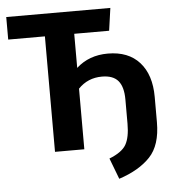

<svg xmlns="http://www.w3.org/2000/svg" viewBox="-57 -744 857 959"><g transform="rotate(-5 371.0 -265.0)"><path d="M499 -466Q602 -466 658 -403.5Q714 -341 714 -230V-103Q714 12 658.5 70.5Q603 129 502 162L462 57Q526 32 546.5 -4Q567 -40 567 -108V-230Q567 -293 541.5 -323.5Q516 -354 460 -354Q389 -354 341 -304V0H194V-579H10V-692H532L516 -579H341V-408Q405 -466 499 -466Z"/></g></svg>

Font: FiraGO SemiBold
Style: Regular
Weight: 600
Designer: bBox Type
Foundry: bBox Type GmbH
Version: Version 1.001;PS 001.001;hotconv 1.0.88;makeotf.lib2.5.64775